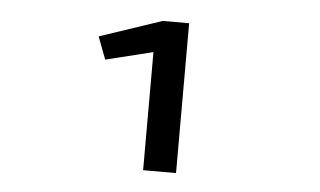

<svg xmlns="http://www.w3.org/2000/svg" viewBox="-37 -687 824 494"><g transform="rotate(5 375.0 -439.5)"><path d="M348 -246V-551L226 -521L204 -579L365 -633H433V-246Z"/></g></svg>

Font: Inconsolata ExtraExpanded
Style: Bold
Weight: 700
Width: 8
Monospace: yes
Designer: Raph Levien, Cyreal, Brenton Simpson
Foundry: Raph Levien, Cyreal, Google
Version: Version 3.100; ttfautohint (v1.8.4.7-5d5b)